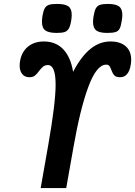

<svg xmlns="http://www.w3.org/2000/svg" viewBox="-20 -957 688 977"><path d="M263 -526Q263 -626 224 -626Q209.5 -626 200 -618.5Q190.5 -611 179 -596Q168 -580.5 157.5 -572.2Q147 -564 130 -564Q106 -564 93 -580.2Q80 -596.5 80 -623Q80 -635.5 82 -646Q90 -693 122.2 -719.5Q154.5 -746 203 -746Q264.5 -746 302.2 -705.8Q340 -665.5 352 -591.5Q393 -670 440 -708Q487 -746 542 -746Q592 -746 619.8 -721.5Q647.5 -697 647.5 -653.5Q647.5 -638 645 -626Q640.5 -597 627 -580.5Q613.5 -564 591 -564Q570.5 -564 561.8 -573.5Q553 -583 546.5 -601Q542 -614.5 536.8 -621.2Q531.5 -628 520.5 -628Q471.5 -628 429.8 -515.8Q388 -403.5 354 -209L317 0H187L225.5 -219Q263 -432.5 263 -526ZM193.5 -847Q193.5 -858 196 -875.5Q200.5 -902.5 208 -915.2Q215.5 -928 229.5 -932.5Q243.5 -937 271 -937Q310.5 -937 327.8 -924.8Q345 -912.5 345 -881.5Q345 -871 342.5 -853.5Q338 -825 330.2 -811.8Q322.5 -798.5 309 -794Q295.5 -789.5 268.5 -789.5Q229 -789.5 211.2 -801.8Q193.5 -814 193.5 -847ZM453.5 -844.5Q453.5 -860 456 -873.5Q460.5 -901 467.5 -914Q474.5 -927 488.2 -932Q502 -937 528.5 -937Q568.5 -937 585.5 -924.5Q602.5 -912 602.5 -881Q602.5 -868.5 599.5 -851Q595.5 -824 588.8 -811.2Q582 -798.5 568 -794Q554 -789.5 525.5 -789.5Q487 -789.5 470.2 -801.8Q453.5 -814 453.5 -844.5Z"/></svg>

Font: JuliaMono ExtraBoldItalic
Style: Regular
Weight: 800
Italic angle: -9°
Monospace: yes
Designer: cormullion
Foundry: corm
Version: Version 0.049; ttfautohint (v1.8.4)